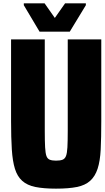

<svg xmlns="http://www.w3.org/2000/svg" viewBox="-20 -1025 624 1145"><path d="M314 100Q240 100 191 90Q142 80 112.5 53.5Q83 27 69 -18.5Q55 -64 50.5 -133.5Q46 -203 46 -303V-790H247V-245Q247 -182 249 -146.5Q251 -111 257 -94.5Q263 -78 277 -72.5Q291 -67 314 -67Q339 -67 353 -72.5Q367 -78 373.5 -94.5Q380 -111 382 -146.5Q384 -182 384 -245V-790H584V-303Q584 -203 580.5 -133.5Q577 -64 562 -18.5Q547 27 517.5 53.5Q488 80 439 90Q390 100 314 100ZM216 -836 122 -994V-1005H246L307 -918L368 -1005H492V-994L396 -836Z"/></svg>

Font: Farlight84_Sys_V01
Style: Bold
Weight: 700
Designer: Monotype Design Team, Nadine Chahine and Nizar Qandah
Foundry: Monotype Imaging Inc.
Version: Version 2.004;October 31, 2024;FontCreator 14.0.0.2814 64-bi